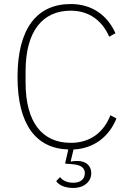

<svg xmlns="http://www.w3.org/2000/svg" viewBox="-20 -730 653 953"><path d="M331 -677C191 -677 107 -575 107 -376V-320C107 -121 191 -21 331 -21C428 -21 495 -73 528 -158L558 -142C522 -53 448 7 345 12L331 70L333 72C344 69 355 69 366 69C405 69 433 92 433 129C433 172 397 203 344 203C301 203 271 188 259 169L278 149C291 166 313 177 344 177C377 177 401 161 401 130C401 106 386 88 338 85L303 82L319 12C158 7 67 -113 67 -348C67 -588 163 -710 331 -710C438 -710 514 -653 553 -565L522 -548C487 -628 422 -677 331 -677Z"/></svg>

Font: Plexus Sans ExtraLight
Style: Regular
Weight: 250
Version: Version 2.001;PS 002.001;hotconv 1.0.70;makeotf.lib2.5.58329